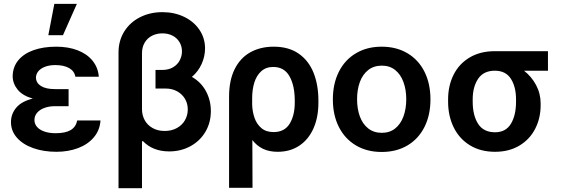

<svg xmlns="http://www.w3.org/2000/svg" viewBox="-20 -780 2926 999"><path d="M150.4 -267.1Q97.2 -282.2 71.8 -313.7Q46.4 -345.2 45.9 -382.8Q46.4 -431.2 75 -466.1Q103.5 -501 154.5 -519Q205.6 -537.1 272.5 -537.1Q334.5 -537.1 383.3 -518.6Q432.1 -500 461.2 -464.6Q490.2 -429.2 494.1 -380.9H372.1Q367.2 -410.2 339.6 -425.8Q312 -441.4 267.6 -441.4Q236.8 -441.4 214.1 -432.6Q191.4 -423.8 179.4 -409.2Q167.5 -394.5 167 -376Q168 -348.1 193.4 -332.3Q218.8 -316.4 265.6 -316.4H336.9V-227.5H265.6Q236.3 -227.5 211.9 -218.8Q187.5 -210 173.3 -193.6Q159.2 -177.2 159.2 -155.3Q159.2 -135.7 172.4 -120.1Q185.5 -104.5 210.7 -95.7Q235.8 -86.9 269.5 -86.9Q320.8 -86.9 347.9 -103.3Q375 -119.6 381.8 -153.3H502.9Q499.5 -102.5 468.5 -65.7Q437.5 -28.8 386.5 -9.5Q335.4 9.8 273.4 9.8Q206.5 9.8 152.8 -9.3Q99.1 -28.3 68.1 -63.5Q37.1 -98.6 37.1 -144.5Q37.1 -187 64.5 -219.7Q91.8 -252.4 150.4 -267.1ZM262.7 -759.8H379.9L307.6 -596.7H231.4Z M1046.9 -528.3Q1046.9 -486.8 1029.3 -447.5Q1011.7 -408.2 978.5 -379.9Q1026.4 -352.5 1051.8 -305.2Q1077.1 -257.8 1077.1 -202.1Q1077.1 -142.1 1048.8 -94.2Q1020.5 -46.4 970.9 -19.3Q921.4 7.8 860.4 7.8Q774.9 7.8 723.6 -45.9L718.8 -43.9V199.2H596.7V-508.8Q597.2 -569.8 627.2 -617.2Q657.2 -664.6 709.2 -690.7Q761.2 -716.8 825.2 -716.8Q887.2 -716.8 938 -692.4Q988.8 -668 1017.8 -624.8Q1046.9 -581.5 1046.9 -528.3ZM836.9 -98.6Q873 -98.6 900.4 -113.8Q927.7 -128.9 942.4 -154.5Q957 -180.2 957 -210.9Q957 -241.7 942.1 -266.4Q927.2 -291 901.1 -305.2Q875 -319.3 842.8 -319.3H789.1V-416H823.2Q857.4 -416 880.9 -430.2Q904.3 -444.3 915.5 -466.6Q926.8 -488.8 926.8 -512.7Q926.8 -539.6 913.8 -561Q900.9 -582.5 877.7 -594.5Q854.5 -606.4 825.2 -606.4Q794.9 -606.4 770.8 -594Q746.6 -581.5 732.7 -558.1Q718.8 -534.7 718.8 -502.9V-211.9Q718.8 -180.7 732.9 -154.8Q747.1 -128.9 773.9 -113.8Q800.8 -98.6 836.9 -98.6Z M1404.3 -537.1Q1482.4 -537.1 1534.4 -500.7Q1586.4 -464.4 1611.6 -401.1Q1636.7 -337.9 1636.7 -255.9V-246.1Q1636.7 -169.9 1611.1 -112.1Q1585.4 -54.2 1537.6 -22.2Q1489.7 9.8 1424.8 9.8Q1380.9 9.8 1348.6 -5.6Q1316.4 -21 1293 -51.3L1293.9 197.3H1171.9V-277.3Q1171.9 -361.3 1200.7 -419.7Q1229.5 -478 1282 -507.6Q1334.5 -537.1 1404.3 -537.1ZM1292 -236.3Q1293 -200.2 1304 -167.7Q1314.9 -135.3 1339.4 -114Q1363.8 -92.8 1403.3 -92.8Q1460.4 -92.8 1487.1 -136.2Q1513.7 -179.7 1513.7 -246.1V-255.9Q1513.7 -334.5 1486.3 -383.1Q1459 -431.6 1401.4 -431.6Q1363.8 -431.6 1339.1 -409.2Q1314.5 -386.7 1303.2 -350.1Q1292 -313.5 1292 -269.5Z M1711.9 -262.7Q1711.9 -344.7 1743.2 -406.7Q1774.4 -468.8 1832 -502.9Q1889.6 -537.1 1965.8 -537.1Q2042.5 -537.1 2100.1 -502.9Q2157.7 -468.8 2188.7 -406.7Q2219.7 -344.7 2219.7 -262.7Q2219.7 -181.2 2188.5 -119.1Q2157.2 -57.1 2099.9 -23.2Q2042.5 10.7 1965.8 10.7Q1889.6 10.7 1832 -23.4Q1774.4 -57.6 1743.2 -119.4Q1711.9 -181.2 1711.9 -262.7ZM2093.8 -263.7Q2093.8 -313 2079.3 -352.8Q2064.9 -392.6 2036.4 -415.5Q2007.8 -438.5 1966.8 -438.5Q1924.8 -438.5 1895.8 -415.5Q1866.7 -392.6 1852.3 -353Q1837.9 -313.5 1837.9 -263.7Q1837.9 -213.9 1852.3 -174.3Q1866.7 -134.8 1895.8 -111.8Q1924.8 -88.9 1966.8 -88.9Q2007.8 -88.9 2036.4 -111.8Q2064.9 -134.8 2079.3 -174.3Q2093.8 -213.9 2093.8 -263.7Z M2554.7 -513.7H2831.1V-412.1H2706.5Q2745.6 -381.8 2769.3 -337.4Q2793 -293 2793 -242.2V-232.4Q2793 -165 2764.6 -109.9Q2736.3 -54.7 2682.6 -22.5Q2628.9 9.8 2555.7 9.8Q2480 9.8 2424.8 -24.2Q2369.6 -58.1 2340.6 -117.4Q2311.5 -176.8 2311.5 -251V-262.7Q2311.5 -334.5 2340.3 -391.6Q2369.1 -448.7 2424.1 -481.2Q2479 -513.7 2554.7 -513.7ZM2555.7 -91.8Q2611.8 -91.8 2638.4 -136Q2665 -180.2 2665 -251V-262.7Q2665 -328.1 2638.2 -370.1Q2611.3 -412.1 2554.7 -412.1Q2496.1 -412.1 2467.8 -370.1Q2439.5 -328.1 2439.5 -262.7V-251Q2439.5 -180.2 2467.5 -136Q2495.6 -91.8 2555.7 -91.8Z"/></svg>

Font: Pretendard SemiBold
Style: Regular
Weight: 600
Designer: Base glyphs from Inter by Rasmus Andersson; Hangeul glyphs from Noto Sans CJK(Source Han Sans) by Jang Soo-young and Kan
Foundry: Kil Hyung-jin
Version: Version 1.309